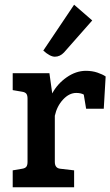

<svg xmlns="http://www.w3.org/2000/svg" viewBox="-20 -796 469 816"><path d="M429 -471 421 -334H346L336 -394Q324 -401 304 -401Q274 -401 248 -373Q222 -345 213 -304V-108Q213 -82 235 -79L295 -72V0H34V-72L75 -79Q87 -81 92 -87.5Q97 -94 97 -108V-377Q97 -391 92 -397.5Q87 -404 75 -406L34 -413V-485H190L202 -399Q224 -440 263.5 -467.5Q303 -495 345 -495Q372 -495 394 -487.5Q416 -480 429 -471ZM164 -581 295 -776 372 -709 252 -573Q235 -555 213 -555Q193 -555 164 -581Z"/></svg>

Font: Enriqueta SemiBold
Style: Regular
Weight: 600
Designer: Viviana Monsalve, Gustavo Ibarra
Foundry: 72Puntos
Version: Version 2.000